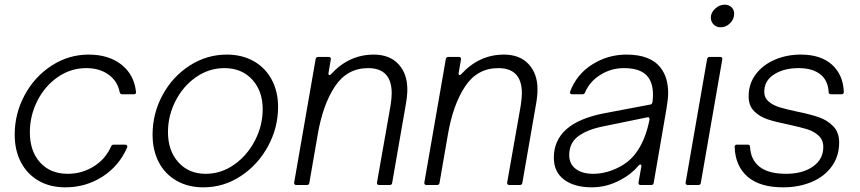

<svg xmlns="http://www.w3.org/2000/svg" viewBox="-20 -793 3685 823"><path d="M43 -216Q43 -306 85.5 -385Q128 -464 201 -511.5Q274 -559 360 -559Q446 -559 500.5 -516Q555 -473 563 -399V-397Q563 -389 554 -389H503Q495 -389 493 -398Q484 -445 445.5 -473Q407 -501 350 -501Q283 -501 227.5 -462.5Q172 -424 140 -360.5Q108 -297 108 -226Q108 -145 152 -96.5Q196 -48 270 -48Q332 -48 382.5 -80Q433 -112 456 -165Q459 -173 467 -173H517Q522 -173 524.5 -169.5Q527 -166 525 -161Q491 -82 419.5 -36Q348 10 260 10Q194 10 145 -18.5Q96 -47 69.5 -98Q43 -149 43 -216Z M634 -216Q634 -306 676.5 -385Q719 -464 792.5 -511.5Q866 -559 952 -559Q1018 -559 1068 -530.5Q1118 -502 1145 -451Q1172 -400 1172 -335Q1172 -246 1129 -166.5Q1086 -87 1012.5 -38.5Q939 10 852 10Q786 10 736.5 -18.5Q687 -47 660.5 -98Q634 -149 634 -216ZM1106 -325Q1106 -403 1061 -452Q1016 -501 942 -501Q876 -501 820.5 -462.5Q765 -424 732.5 -360.5Q700 -297 700 -227Q700 -147 744.5 -97.5Q789 -48 862 -48Q928 -48 984 -87.5Q1040 -127 1073 -191Q1106 -255 1106 -325Z M1306 -9Q1305 0 1295 0H1250Q1245 0 1242.5 -3Q1240 -6 1241 -11L1333 -540Q1335 -549 1344 -549H1389Q1394 -549 1396.5 -546Q1399 -543 1398 -538L1388 -480V-477Q1388 -471 1392 -471Q1395 -471 1399 -475Q1476 -559 1582 -559Q1650 -559 1688 -518Q1726 -477 1726 -410Q1726 -379 1718 -337L1661 -9Q1660 0 1650 0H1605Q1600 0 1597.5 -3Q1595 -6 1596 -11L1654 -340Q1659 -372 1659 -393Q1659 -501 1558 -501Q1468 -501 1416 -423Q1364 -345 1342 -217Z M1864 -9Q1863 0 1853 0H1808Q1803 0 1800.5 -3Q1798 -6 1799 -11L1891 -540Q1893 -549 1902 -549H1947Q1952 -549 1954.5 -546Q1957 -543 1956 -538L1946 -480V-477Q1946 -471 1950 -471Q1953 -471 1957 -475Q2034 -559 2140 -559Q2208 -559 2246 -518Q2284 -477 2284 -410Q2284 -379 2276 -337L2219 -9Q2218 0 2208 0H2163Q2158 0 2155.5 -3Q2153 -6 2154 -11L2212 -340Q2217 -372 2217 -393Q2217 -501 2116 -501Q2026 -501 1974 -423Q1922 -345 1900 -217Z M2354 -117Q2354 -267 2573 -308L2768 -345Q2775 -346 2777 -356Q2779 -376 2779 -386Q2779 -434 2759 -461Q2731 -501 2654 -501Q2600 -501 2554 -472.5Q2508 -444 2488 -397Q2485 -389 2477 -389H2432Q2427 -389 2424.5 -392.5Q2422 -396 2424 -401Q2452 -475 2519 -517Q2586 -559 2665 -559Q2769 -559 2812 -502Q2844 -461 2844 -394Q2844 -370 2837 -328L2782 -9Q2781 0 2771 0H2726Q2721 0 2718.5 -3Q2716 -6 2717 -11L2729 -79V-82Q2729 -88 2725 -88Q2722 -88 2718 -84Q2686 -46 2642 -23Q2582 10 2517 10Q2442 10 2398 -23Q2354 -56 2354 -117ZM2620 -70Q2680 -96 2714.5 -149.5Q2749 -203 2764 -280V-282Q2764 -293 2754 -290L2564 -251Q2496 -237 2458 -208.5Q2420 -180 2420 -128Q2420 -90 2448 -69Q2476 -48 2522 -48Q2572 -48 2620 -70Z M2984 -9Q2983 0 2973 0H2928Q2923 0 2920.5 -3Q2918 -6 2919 -11L3011 -540Q3013 -549 3022 -549H3067Q3072 -549 3074.5 -546Q3077 -543 3076 -538ZM3027 -718Q3027 -739 3045.5 -756Q3064 -773 3086 -773Q3104 -773 3115.5 -762Q3127 -751 3127 -734Q3127 -711 3109.5 -693.5Q3092 -676 3069 -676Q3051 -676 3039 -688Q3027 -700 3027 -718Z M3129 -163Q3129 -173 3139 -173H3185Q3195 -173 3195 -163Q3198 -108 3236 -78Q3274 -48 3350 -48Q3420 -48 3464.5 -79Q3509 -110 3509 -163Q3509 -193 3489 -211.5Q3469 -230 3440 -239Q3411 -248 3360 -259Q3305 -270 3270.5 -281.5Q3236 -293 3212.5 -316.5Q3189 -340 3189 -380Q3189 -434 3219.5 -474.5Q3250 -515 3301 -537Q3352 -559 3413 -559Q3498 -559 3546 -516Q3594 -473 3597 -399Q3597 -389 3587 -389H3542Q3532 -389 3532 -399Q3529 -449 3495.5 -475Q3462 -501 3403 -501Q3340 -501 3298 -474Q3256 -447 3256 -400Q3256 -374 3274.5 -358Q3293 -342 3320.5 -333.5Q3348 -325 3395 -315Q3454 -303 3490 -290.5Q3526 -278 3551.5 -252Q3577 -226 3577 -182Q3577 -124 3545.5 -80Q3514 -36 3459 -13Q3404 10 3337 10Q3237 10 3184.5 -35.5Q3132 -81 3129 -163Z"/></svg>

Font: Open Sauce Two Light Italic
Style: Regular
Weight: 300
Italic angle: -10°
Designer: Alfredo Marco Pradil
Foundry: Creative Sauce Fz LLC
Version: Version 1.477